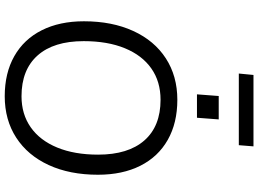

<svg xmlns="http://www.w3.org/2000/svg" viewBox="-160 -923 1092 812"><g transform="rotate(90 386.0 -517.0)"><path d="M70 -326Q70 -445 111 -534.5Q152 -624 227 -672.5Q302 -721 402 -721Q500 -721 571.5 -680.5Q643 -640 681 -564.5Q719 -489 719 -385Q719 -266 678 -177Q637 -88 562 -39.5Q487 9 387 9Q289 9 217.5 -31.5Q146 -72 108 -147.5Q70 -223 70 -326ZM634 -386Q634 -513 574 -581.5Q514 -650 402 -650Q325 -650 269.5 -611Q214 -572 184 -499Q154 -426 154 -325Q154 -198 214.5 -130Q275 -62 387 -62Q463 -62 518.5 -101Q574 -140 604 -213Q634 -286 634 -386ZM485 -896 478 -804H379L386 -896ZM297 -1043H599L594 -981H291Z"/></g></svg>

Font: Muli
Style: Italic
Weight: 400
Italic angle: -4.541°
Designer: Vernon Adams
Foundry: Vernon Adams
Version: Version 2.001